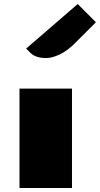

<svg xmlns="http://www.w3.org/2000/svg" viewBox="-20 -941 500 961"><path d="M77.6 -497.6H340.3V0H77.6ZM211.9 -650.4Q159.2 -650.4 132.8 -675.8L110.8 -697.8L369.1 -920.9L460 -829.6L352.5 -722.2Q317.4 -687 279.1 -668.7Q240.7 -650.4 211.9 -650.4Z"/></svg>

Font: Plaster
Style: Regular
Weight: 400
Designer: Eben Sorkin
Foundry: Eben Sorkin
Version: Version 1.007